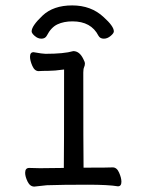

<svg xmlns="http://www.w3.org/2000/svg" viewBox="-20 -684 540 710"><path d="M363 -621Q401 -587 401 -568Q401 -561 389 -551Q377 -541 364 -541Q350 -541 344 -552Q317 -605 248 -605Q216 -605 192.5 -594Q169 -583 153 -552Q147 -541 133 -541Q120 -541 108.5 -551Q97 -561 97 -568Q97 -588 137 -626Q177 -664 247 -664Q317 -664 363 -621ZM107 6Q91 6 82 -12.5Q73 -31 73 -45Q73 -63 88 -63L128 -62L216 -63Q217 -110 217 -427Q181 -422 158 -422Q135 -422 123 -421Q108 -421 99.5 -440.5Q91 -460 91 -474Q91 -491 104 -491Q138 -485 148 -485Q217 -485 251 -495Q274 -495 288 -466Q294 -455 294 -449Q294 -442 291 -435.5Q288 -429 288 -416Q288 -129 289 -64Q384 -64 397 -65Q412 -65 420.5 -45.5Q429 -26 429 -12Q429 5 416 5Q381 -1 304 -1Q209 -1 153 1Z"/></svg>

Font: Moon Stars Kai HW
Style: Regular
Weight: 400
Designer: GuiWonder
Version: Version 1.101